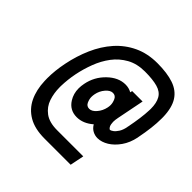

<svg xmlns="http://www.w3.org/2000/svg" viewBox="-198 -870 1131 1131"><g transform="rotate(45 367.5 -304.5)"><path d="M392.6 -222.7Q414.6 -222.7 435.8 -247.6Q457 -272.5 463.9 -305.7Q466.3 -317.4 466.3 -327.6Q466.3 -347.2 456.8 -367.7Q447.3 -388.2 425.3 -388.2Q403.3 -388.2 382.1 -363.3Q360.8 -338.4 354.5 -305.7Q352.1 -293 352.1 -281.7Q352.1 -263.2 361.3 -242.9Q370.6 -222.7 392.6 -222.7ZM714.8 -309.1 714.4 -305.7Q703.6 -252.9 676.8 -214.6Q649.9 -176.3 616.5 -155.8Q583 -135.3 550.3 -134.8H548.8Q526.9 -134.8 507.6 -145.3Q488.3 -155.8 476.1 -177.2Q428.2 -135.7 375 -135.7Q316.4 -135.7 285.2 -185.5Q263.2 -220.2 263.2 -264.2Q263.2 -284.2 267.6 -305.7Q281.2 -376 332.8 -425.8Q384.3 -475.6 442.9 -475.6Q471.7 -475.6 494.6 -462.4L497.6 -475.6H584.5L550.8 -305.7Q546.4 -284.2 546.4 -268.6Q546.4 -261.7 548.3 -249.5Q550.3 -237.3 556.4 -229.5Q562.5 -221.7 565.9 -221.7Q573.7 -221.7 585.9 -230.7Q598.1 -239.7 609.9 -258.1Q621.6 -276.4 627.4 -305.7H627V-306.6Q627 -307.1 627.2 -307.6Q627.4 -308.1 627.4 -308.6L627.9 -309.1Q647 -405.8 648.9 -465.3Q649.4 -472.2 649.4 -479Q649.4 -528.3 632.3 -558.1Q615.2 -587.9 575.2 -599.1Q535.2 -610.4 469.7 -610.4Q404.3 -610.4 356.4 -583.7Q308.6 -557.1 275.9 -513.7Q243.2 -470.2 222.9 -416.5Q202.6 -362.8 191.9 -309.1Q181.2 -254.9 179.7 -200.2V-190.4Q179.7 -141.6 194.1 -98.4Q208.5 -55.2 245.6 -27.6Q282.7 0 348.1 0H565.9L548.3 87.4H330.6Q249 87.4 197 56.9Q145 26.4 119.1 -27.6Q93.3 -81.5 90.8 -153.8Q90.3 -164.6 90.3 -175.8Q90.3 -238.3 104.5 -309.1Q120.6 -389.2 151.6 -459.7Q182.6 -530.3 229.7 -583.5Q276.9 -636.7 341.1 -667Q405.3 -697.3 486.8 -697.3Q568.4 -697.3 622.8 -678.7Q677.2 -660.2 705.1 -616.2Q732.9 -572.3 734.9 -497.1V-481.9Q734.9 -410.2 714.8 -309.1Z"/></g></svg>

Font: Qaz
Style: Italic
Weight: 400
Italic angle: -11.25°
Designer: GGBotNet
Foundry: f0n7
Version: 0.70